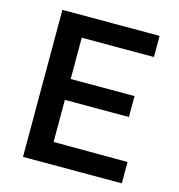

<svg xmlns="http://www.w3.org/2000/svg" viewBox="-107 -817 850 912"><g transform="rotate(15 318.0 -361.5)"><path d="M88 0H574V-105L210 -106V-313H525V-416H211V-619H566V-723H88Z"/></g></svg>

Font: United Sans SemiBold
Style: Regular
Weight: 600
Designer: Pablo Impallari, Rodrigo Fuenzalida (Modified by Dan O. Williams)
Version: Version 1.000;PS 001.000;hotconv 1.0.88;makeotf.lib2.5.64775